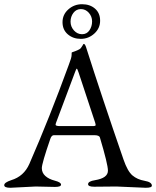

<svg xmlns="http://www.w3.org/2000/svg" viewBox="-22 -884 739 909"><path d="M299 -721.5Q274 -743 274 -779Q274 -815 301.5 -839.5Q329 -864 366.5 -864Q404 -864 428 -843Q452 -822 452 -786Q452 -750 424.5 -725Q397 -700 360.5 -700Q324 -700 299 -721.5ZM398.5 -823.5Q383 -841 361 -841Q339 -841 325.5 -823Q312 -805 312 -781.5Q312 -758 328 -740Q344 -722 366.5 -722Q389 -722 401.5 -740.5Q414 -759 414 -782.5Q414 -806 398.5 -823.5ZM238 1 147 -1 27 5Q-2 5 -2 -7.5Q-2 -20 31 -31Q91 -49 117 -108Q213 -328 304 -578Q317 -611 317 -623.5Q317 -636 318 -636Q354 -648 360 -655.5Q366 -663 368 -667Q372 -676 375 -676Q380 -676 385 -662Q459 -429 563 -128Q582 -73 605 -53.5Q628 -34 662.5 -28Q697 -22 697 -5Q697 5 668 5L529 -1L424 0Q395 0 395 -12Q395 -26 428 -31Q489 -41 489 -76Q489 -106 451 -233Q448 -244 424 -244H233Q222 -244 216 -226Q176 -110 176 -88Q176 -66 192.5 -51Q209 -36 238 -28.5Q267 -21 267 -10Q267 1 238 1ZM333 -542 243 -302Q241 -296 241 -294Q241 -287 262 -287H417Q431 -287 431 -292Q431 -294 429 -302L350 -541Q344 -559 341.5 -559Q339 -559 333 -542Z"/></svg>

Font: EB Garamond
Style: Regular
Weight: 400
Version: Version 0.012